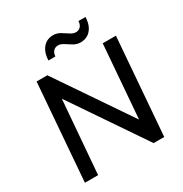

<svg xmlns="http://www.w3.org/2000/svg" viewBox="-206 -1069 1162 1222"><g transform="rotate(-30 375.0 -457.5)"><path d="M64 0 120 -712H199L588 -140L560 -130L606 -712H703L647 0H569L181 -571L208 -582L161 0ZM252 -790Q254 -834 269 -861.5Q284 -889 306.5 -902Q329 -915 357 -915Q385 -915 408.5 -901Q432 -887 453.5 -872.5Q475 -858 494 -858Q515 -858 528.5 -872Q542 -886 543 -912H595Q593 -868 578 -840.5Q563 -813 540 -800Q517 -787 489 -787Q461 -787 437.5 -801Q414 -815 393 -829Q372 -843 353 -843Q332 -843 318.5 -829.5Q305 -816 303 -790Z"/></g></svg>

Font: Muli SemiBold
Style: Italic
Weight: 600
Italic angle: -4.541°
Designer: Vernon Adams
Foundry: Vernon Adams
Version: Version 2.100; ttfautohint (v1.8.1.43-b0c9)